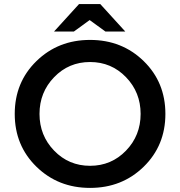

<svg xmlns="http://www.w3.org/2000/svg" viewBox="-20 -911 880 938"><path d="M595.5 -534Q524 -608 420 -608Q316 -608 244.5 -534Q173 -460 173 -354.5Q173 -249 244.5 -175Q316 -101 420 -101Q524 -101 595.5 -175Q667 -249 667 -354.5Q667 -460 595.5 -534ZM682 -96.5Q576 7 420 7Q264 7 158 -96.5Q52 -200 52 -354.5Q52 -509 158 -612.5Q264 -716 420 -716Q576 -716 682 -612.5Q788 -509 788 -354.5Q788 -200 682 -96.5ZM366 -891H470L592 -757H495L418 -813L341 -757H244Z"/></svg>

Font: Montreal
Style: Regular
Weight: 400
Designer: Julieta Ulanovsky, usr_local_share
Foundry: Julieta Ulanovsky, usr_local_share
Version: Version 2.001